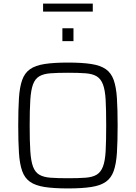

<svg xmlns="http://www.w3.org/2000/svg" viewBox="-20 -1046 761 1074"><path d="M360 8Q281 8 229.5 0Q178 -8 148 -29Q118 -50 104 -89.5Q90 -129 86 -191Q82 -253 82 -344Q82 -435 86 -497Q90 -559 104 -598.5Q118 -638 148 -659Q178 -680 229.5 -688Q281 -696 360 -696Q439 -696 490.5 -688Q542 -680 572 -659Q602 -638 616 -598.5Q630 -559 634 -497Q638 -435 638 -344Q638 -253 634 -191Q630 -129 616 -89.5Q602 -50 572 -29Q542 -8 490.5 0Q439 8 360 8ZM360 -49Q420 -49 459 -52Q498 -55 521 -69Q544 -83 556 -114.5Q568 -146 571 -201.5Q574 -257 574 -344Q574 -431 571 -486.5Q568 -542 556 -573.5Q544 -605 521 -619Q498 -633 459 -636Q420 -639 360 -639Q301 -639 262 -636Q223 -633 199.5 -619Q176 -605 164.5 -573.5Q153 -542 149.5 -486.5Q146 -431 146 -344Q146 -257 149.5 -201.5Q153 -146 164.5 -114.5Q176 -83 199.5 -69Q223 -55 262 -52Q301 -49 360 -49ZM329 -816V-888H391V-816ZM221 -981V-1026H499V-981Z"/></svg>

Font: Saira Thin Light
Style: Regular
Weight: 300
Version: Version 1.101